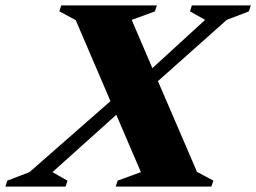

<svg xmlns="http://www.w3.org/2000/svg" viewBox="-89 -690 948 710"><path d="M432 -53.5 341 -265.5 105 -53.5 160.5 -22 153.5 0H-69L-62 -22L20 -53.5L319.5 -316L191 -615.5L130.5 -648L137.5 -670H491L484 -648L398 -616.5L474.5 -438L669.5 -616.5L613.5 -648L620.5 -670H838.5L831.5 -648L749.5 -616.5L495 -390L639.5 -54.5L700 -22L692.5 0H339L346 -22Z"/></svg>

Font: Newsreader Text ExtraBold
Style: Italic
Weight: 800
Italic angle: -17°
Designer: Hugues Gentile
Foundry: Production Type
Version: Version 1.001